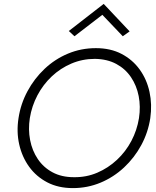

<svg xmlns="http://www.w3.org/2000/svg" viewBox="-20 -956 800 985"><path d="M505 -880 362 -770 333 -797 512 -936 645 -795 610 -770ZM75 -350Q86 -423 121 -488Q156 -553 209 -603Q262 -653 329 -681Q396 -709 472 -709Q547 -709 603.5 -679.5Q660 -650 696.5 -599.5Q733 -549 747 -484.5Q761 -420 751 -350Q740 -277 705 -212Q670 -147 616.5 -97Q563 -47 496 -19Q429 9 354 9Q279 9 222.5 -20.5Q166 -50 129.5 -100.5Q93 -151 78.5 -215.5Q64 -280 75 -350ZM133 -350Q124 -292 134.5 -237.5Q145 -183 174 -140Q203 -97 249.5 -72Q296 -47 359 -47Q423 -46 479 -70Q535 -94 580 -136Q625 -178 654 -233Q683 -288 693 -350Q702 -409 691.5 -463Q681 -517 652 -560Q623 -603 576.5 -628Q530 -653 467 -654Q403 -654 346.5 -630Q290 -606 245.5 -564Q201 -522 172 -467Q143 -412 133 -350Z"/></svg>

Font: Jost* Light
Style: Italic
Weight: 300
Italic angle: -10°
Version: Version 3.7